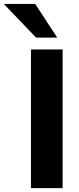

<svg xmlns="http://www.w3.org/2000/svg" viewBox="-94 -975 411 995"><path d="M230.5 0V-718.8H66.4V0ZM202.6 -780.3 88.4 -954.6H-74.2L92.8 -780.3Z"/></svg>

Font: Winston ExtraBold
Style: Regular
Weight: 800
Designer: Vernon Adams, Kim Jin-seong, David Berlow, Cristiano Sobral
Foundry: The Winston Project Authors
Version: Version 3.004